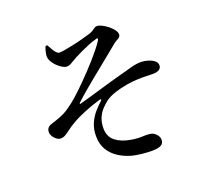

<svg xmlns="http://www.w3.org/2000/svg" viewBox="-138 -951 1277 1179"><g transform="rotate(-20 500.0 -362.0)"><path d="M664 56Q632 56 595.5 52Q559 48 533 41Q487 28 450 3.5Q413 -21 391.5 -58Q370 -95 370 -146Q370 -192 385.5 -227.5Q401 -263 424 -290Q447 -317 470 -337Q478 -345 476.5 -348Q475 -351 464 -348Q416 -334 364 -313Q312 -292 278 -272Q247 -254 227.5 -239Q208 -224 193.5 -215.5Q179 -207 162 -207Q150 -207 136.5 -216.5Q123 -226 114.5 -240Q106 -254 106 -267Q106 -283 113 -293Q120 -303 136 -309Q154 -315 179 -323.5Q204 -332 225 -342Q258 -359 293.5 -387Q329 -415 367 -452Q383 -467 405 -489.5Q427 -512 452.5 -538.5Q478 -565 502 -592.5Q526 -620 546.5 -645.5Q567 -671 580 -691Q588 -704 584.5 -707.5Q581 -711 568 -705Q548 -700 521 -689Q494 -678 468.5 -666Q443 -654 424 -644Q407 -635 395 -627.5Q383 -620 372.5 -614.5Q362 -609 348 -609Q337 -609 321 -618Q305 -627 289.5 -642Q274 -657 263.5 -675Q253 -693 253 -711Q253 -723 257.5 -741Q262 -759 267 -771L279 -774Q288 -759 296.5 -743Q305 -727 315 -716.5Q325 -706 335 -705Q347 -705 372.5 -709.5Q398 -714 429 -720.5Q460 -727 491 -735.5Q522 -744 546 -751Q564 -757 573 -763.5Q582 -770 589 -775Q596 -780 606 -780Q619 -780 638 -770.5Q657 -761 675 -746.5Q693 -732 705 -716Q717 -700 717 -686Q717 -675 710 -668.5Q703 -662 692 -656.5Q681 -651 670 -642Q642 -619 611.5 -594Q581 -569 548 -542.5Q515 -516 481 -488Q447 -460 413 -431.5Q379 -403 347 -373Q344 -369 345 -367Q346 -365 350 -366Q380 -374 417.5 -385Q455 -396 494.5 -407.5Q534 -419 569.5 -429.5Q605 -440 630 -446Q684 -461 719.5 -470.5Q755 -480 783 -480Q805 -480 828.5 -473Q852 -466 868.5 -453.5Q885 -441 885 -422Q885 -406 871.5 -396Q858 -386 826 -386Q809 -386 785.5 -387Q762 -388 732 -387Q697 -386 656 -379Q615 -372 576.5 -359.5Q538 -347 512 -328Q491 -312 471.5 -290.5Q452 -269 440.5 -240.5Q429 -212 429 -173Q430 -120 467 -91Q504 -62 565 -52Q605 -45 637.5 -47Q670 -49 691 -45Q709 -42 725 -25Q741 -8 741 11Q741 36 721.5 46Q702 56 664 56Z"/></g></svg>

Font: Noto Serif SC ExtraLight SemiBold
Style: Regular
Weight: 600
Version: Version 2.002-H1;hotconv 1.1.0;makeotfexe 2.6.0